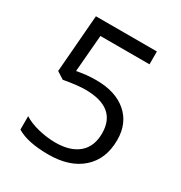

<svg xmlns="http://www.w3.org/2000/svg" viewBox="-170 -836 912 968"><g transform="rotate(30 286.0 -352.0)"><path d="M272 -436Q384.8 -436 449.5 -380.1Q514.2 -324.2 514.2 -227.1Q514.2 -116.2 443.6 -53.2Q373 9.8 249 9.8Q128.4 9.8 64.9 -28.8V-106.9Q99.1 -85 149.9 -72.5Q200.7 -60.1 250 -60.1Q335.9 -60.1 383.5 -100.6Q431.2 -141.1 431.2 -217.8Q431.2 -367.2 248 -367.2Q201.7 -367.2 124 -353L82 -379.9L108.9 -713.9H463.9V-639.2H178.2L160.2 -424.8Q216.3 -436 272 -436Z"/></g></svg>

Font: Open Sans Y to K
Style: Regular
Weight: 400
Version: Version 1.10